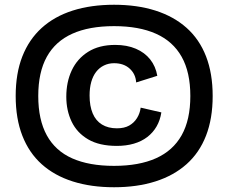

<svg xmlns="http://www.w3.org/2000/svg" viewBox="-20 -700 962 808"><path d="M460 88Q363 88 286 63.5Q209 39 155.5 -9Q102 -57 74 -129Q46 -201 46 -296Q46 -391 74 -462.5Q102 -534 155.5 -582.5Q209 -631 286 -655.5Q363 -680 460 -680Q557 -680 634 -655.5Q711 -631 765 -583Q819 -535 847 -463Q875 -391 875 -296Q875 -201 847 -129Q819 -57 765 -9Q711 39 634 63.5Q557 88 460 88ZM460 -2Q565 -2 636.5 -34Q708 -66 744.5 -131Q781 -196 781 -296Q781 -396 744.5 -461Q708 -526 636.5 -558Q565 -590 460 -590Q355 -590 284 -558Q213 -526 177 -461Q141 -396 141 -296Q141 -196 177 -130.5Q213 -65 284 -33.5Q355 -2 460 -2ZM472 -86Q398 -86 351 -113.5Q304 -141 281.5 -188Q259 -235 259 -293Q259 -355 282 -404Q305 -453 351 -482Q397 -511 465 -511Q514 -511 551.5 -495Q589 -479 612 -450Q635 -421 642 -381L553 -353Q551 -388 526 -411Q501 -434 460 -434Q437 -434 417.5 -424.5Q398 -415 384.5 -397.5Q371 -380 364 -355Q357 -330 357 -298Q357 -254 370 -223Q383 -192 409 -176Q435 -160 472 -160Q503 -160 523.5 -171.5Q544 -183 556.5 -203Q569 -223 572 -247L659 -227Q654 -194 639 -168Q624 -142 600 -123.5Q576 -105 543.5 -95.5Q511 -86 472 -86Z"/></svg>

Font: Bricolage Grotesque 96pt ExtraBold Medium
Style: Regular
Weight: 500
Version: Version 1.001;gftools[0.9.33.dev8+g029e19f]